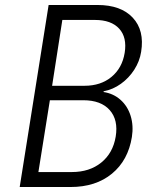

<svg xmlns="http://www.w3.org/2000/svg" viewBox="-20 -750 640 770"><path d="M59 0 175 -730H371Q465 -730 512.5 -679Q560 -628 546 -542Q540 -504 518.5 -470.5Q497 -437 465 -414Q433 -391 396 -384L395 -381Q435 -375 463.5 -349.5Q492 -324 504 -285Q516 -246 509 -201Q494 -107 429 -53.5Q364 0 263 0ZM189 -406H319Q384 -406 427 -441.5Q470 -477 480 -538Q490 -600 458 -635Q426 -670 361 -670H230ZM134 -60H268Q339 -60 386 -98Q433 -136 444 -202Q455 -269 420 -308.5Q385 -348 314 -348H180Z"/></svg>

Font: JetBrains Mono NL ExtraLight
Style: Italic
Weight: 200
Italic angle: -9°
Monospace: yes
Designer: Philipp Nurullin, Konstantin Bulenkov
Foundry: JetBrains
Version: Version 2.305; ttfautohint (v1.8.4.7-5d5b)